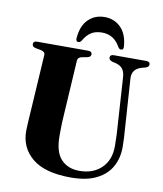

<svg xmlns="http://www.w3.org/2000/svg" viewBox="-97 -981 913 1074"><g transform="rotate(10 359.0 -443.5)"><path d="M587.5 -306 569.5 -588Q567.5 -617.5 555 -634.2Q542.5 -651 516 -658L495.5 -663Q476 -668.5 476 -683Q476 -700 496.5 -700H682Q703 -700 703 -683Q703 -669 683 -663L664 -658Q607 -642 611.5 -586.5L630 -309Q632 -282.5 633.5 -256.8Q635 -231 635 -204Q635.5 -142 609 -92.5Q582.5 -43 525.5 -13.8Q468.5 15.5 378 15.5Q231 15.5 159.2 -43.8Q87.5 -103 88 -198.5Q88 -216.5 90 -249Q92 -281.5 94.5 -319L114 -634Q115.5 -652.5 88 -658L60.5 -663Q40 -667.5 40 -682.5Q40 -700 61 -700H352Q373.5 -700 373.5 -682.5Q373.5 -668 353 -663.5L323.5 -658Q300 -653.5 299 -634L280 -320Q277.5 -284.5 277 -255Q276.5 -225.5 276.5 -204.5Q276 -112.5 314.8 -71Q353.5 -29.5 419 -29.5Q497 -29.5 544.5 -75.5Q592 -121.5 591.5 -201.5Q591.5 -237.5 590.2 -261.2Q589 -285 587.5 -306ZM410.5 -813.5Q373 -813.5 348.5 -797.2Q324 -781 306 -749Q298 -738 289.5 -738Q273.5 -738 275.5 -758.5Q281 -828.5 318 -865Q355 -901.5 410.5 -901.5Q465 -901.5 502 -865Q539 -828.5 544.5 -758.5Q546.5 -738 530.5 -738Q522 -738 514.5 -749Q495.5 -783 470 -798.2Q444.5 -813.5 410.5 -813.5Z"/></g></svg>

Font: Fraunces 72pt
Style: Bold
Weight: 700
Version: Version 1.000;[b76b70a41]